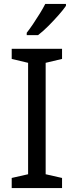

<svg xmlns="http://www.w3.org/2000/svg" viewBox="-20 -1057 379 984"><path d="M298 -93H40V-145L124 -164V-735L40 -755V-807H298V-755L214 -735V-164L298 -145ZM318 -1027Q306 -1009 281 -980.5Q256 -952 227.5 -923.5Q199 -895 175 -877H117V-889Q132 -908 149.5 -934Q167 -960 184 -987.5Q201 -1015 212 -1037H318Z"/></svg>

Font: Noto Sans Telugu UI
Style: Regular
Weight: 400
Designer: Jelle Bosma - Monotype Design Team
Foundry: Monotype Imaging Inc.
Version: Version 2.005; ttfautohint (v1.8.4.7-5d5b)